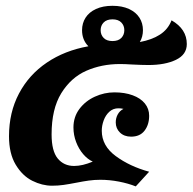

<svg xmlns="http://www.w3.org/2000/svg" viewBox="-20 -630 667 665"><path d="M158.7 -164.6Q158.7 -106.9 179.9 -81.1Q201.2 -55.2 236.8 -55.2Q265.6 -55.2 301.3 -70.3Q283.7 -78.1 268.3 -95.9Q252.9 -113.8 243.7 -137.9Q234.4 -162.1 234.4 -188.5Q234.4 -225.1 255.1 -252.7Q275.9 -280.3 308.6 -295.2Q341.3 -310.1 376.5 -310.1Q412.1 -310.1 439.5 -300Q466.8 -290 481.7 -271.7Q496.6 -253.4 496.6 -229Q496.6 -198.2 480.7 -177.5Q464.8 -156.7 434.1 -156.7Q410.2 -156.7 395.5 -170.9Q380.9 -185.1 380.9 -206.1Q380.9 -221.2 387.9 -233.9Q395 -246.6 407.7 -252.9Q399.4 -254.9 390.1 -254.9Q371.6 -254.9 358.6 -242.9Q345.7 -231 339.1 -212.9Q332.5 -194.8 332.5 -177.2Q332.5 -125 380.9 -89.4Q429.2 -53.7 496.6 -35.2L450.2 15.6Q424.8 5.4 392.1 -1Q359.4 -7.3 327.6 -7.3Q306.6 -7.3 287.6 -4.6Q268.6 -2 244.1 2.9Q218.8 7.8 200 10.5Q181.2 13.2 160.2 13.2Q126 13.2 91.8 -3.9Q57.6 -21 34.4 -59.6Q11.2 -98.1 11.2 -158.2Q11.2 -240.7 45.7 -305.9Q80.1 -371.1 142.1 -413.1Q204.1 -455.1 286.1 -469.7Q264.2 -491.7 264.2 -525.4Q264.2 -549.8 276.4 -568.8Q288.6 -587.9 312.5 -598.9Q336.4 -609.9 369.6 -609.9Q402.8 -609.9 426.8 -598.9Q450.7 -587.9 462.9 -568.8Q475.1 -549.8 475.1 -525.4Q475.1 -502.9 464.4 -484.4Q506.3 -492.2 534.2 -510.3Q562 -528.3 574.2 -559.6Q627 -529.3 627 -477.5Q627 -440.9 589.6 -422.9Q552.2 -404.8 494.1 -404.8Q471.2 -404.8 435.1 -406.7Q412.6 -408.2 395 -408.2Q332 -408.2 278.8 -384.8Q225.6 -361.3 192.1 -306.9Q158.7 -252.4 158.7 -164.6ZM328.6 -525.4Q328.6 -509.3 339.1 -498.5Q349.6 -487.8 369.6 -487.8Q389.6 -487.8 400.1 -498.5Q410.6 -509.3 410.6 -525.4Q410.6 -541.5 400.1 -552.2Q389.6 -563 369.6 -563Q349.6 -563 339.1 -552.2Q328.6 -541.5 328.6 -525.4Z"/></svg>

Font: Pattaya
Style: Regular
Weight: 400
Designer: Pablo Impallari / Thai characters Designed by Thanarat Vachiruckul and Suppakit Chalermlarp
Foundry: Pablo Impallari
Version: Version 2.001